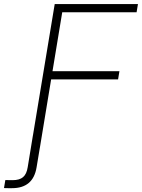

<svg xmlns="http://www.w3.org/2000/svg" viewBox="-110 -748 718 972"><path d="M-89.8 204.1 -83 163.6Q-74.2 163.6 -63.5 163.8Q-52.7 164.1 -46.4 164.1Q-11.2 164.1 6.8 148.7Q24.9 133.3 30.3 98.1L56.6 -62.5H102.1L75.2 99.1Q66.4 152.3 35.2 178.5Q3.9 204.6 -48.8 204.6Q-58.6 204.6 -69.8 204.6Q-81.1 204.6 -89.8 204.1ZM46.4 0 167 -727.5H588.4L581.5 -686H205.1L155.8 -387.7H494.6L487.8 -346.2H148.9L91.8 0Z"/></svg>

Font: Inter 24pt ExtraLight
Style: Italic
Weight: 250
Italic angle: -9.3988°
Version: Version 4.001;git-66647c0bb